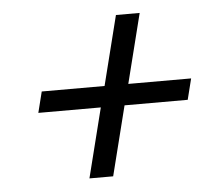

<svg xmlns="http://www.w3.org/2000/svg" viewBox="-41 -579 631 548"><g transform="rotate(-5 275.0 -305.0)"><path d="M244 -275H65L80 -335H260L310 -534H378L328 -335H508L493 -275H312L262 -76H194Z"/></g></svg>

Font: IBM Plex Serif Medm
Style: Italic
Weight: 500
Italic angle: -14°
Designer: Mike Abbink, Paul van der Laan, Pieter van Rosmalen
Foundry: Bold Monday
Version: Version 3.001